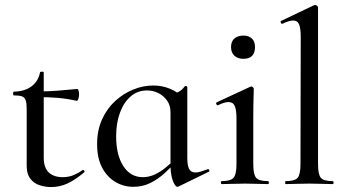

<svg xmlns="http://www.w3.org/2000/svg" viewBox="-20 -745 1399 777"><path d="M187 12Q163 12 140 4.5Q117 -3 102.5 -22Q88 -41 88 -73V-304Q88 -327 84 -339Q80 -351 69 -355Q58 -359 36 -359Q33 -359 33 -366.5Q33 -374 36 -374Q80 -375 107.5 -395.5Q135 -416 142 -452Q143 -455 150 -455Q157 -455 157 -452V-107Q157 -66 177.5 -47Q198 -28 234 -28Q259 -28 279.5 -37Q300 -46 313 -56Q317 -59 320.5 -54.5Q324 -50 320 -47Q283 -16 252 -2Q221 12 187 12ZM290 -337Q250 -346 213 -349Q176 -352 135 -352V-375Q175 -375 212.5 -378Q250 -381 293 -385Q296 -385 298 -378Q300 -371 300 -362Q300 -354 297 -345Q294 -336 290 -337Z M519 11Q480 11 446.5 -9Q413 -29 393 -67Q373 -105 373 -162Q373 -218 393 -262Q413 -306 446.5 -336.5Q480 -367 520 -383Q560 -399 600 -399Q636 -399 667.5 -386Q699 -373 721 -350L670 -292Q670 -318 656.5 -337.5Q643 -357 621.5 -368Q600 -379 575 -379Q537 -379 509 -355Q481 -331 465.5 -289Q450 -247 450 -193Q450 -118 479 -73Q508 -28 558 -28Q583 -28 606.5 -39Q630 -50 650 -66.5Q670 -83 687 -100L695 -93Q673 -69 647 -45Q621 -21 589.5 -5Q558 11 519 11ZM698 11Q689 11 679.5 -13.5Q670 -38 670 -81V-360Q690 -367 703 -373.5Q716 -380 728 -396Q730 -398 734 -396.5Q738 -395 738 -393V-107Q738 -75 745.5 -61Q753 -47 771 -47Q780 -47 792 -50.5Q804 -54 820 -60Q824 -62 826.5 -57Q829 -52 825 -50L702 10Q700 11 698 11Z M877 0Q874 0 874 -6Q874 -12 877 -12Q913 -12 925 -25.5Q937 -39 937 -81V-265Q937 -300 930 -316Q923 -332 905 -332Q897 -332 886.5 -329Q876 -326 862 -319Q858 -318 855.5 -323.5Q853 -329 857 -331L993 -394Q996 -395 997 -395Q1000 -395 1003.5 -392Q1007 -389 1007 -385Q1007 -376 1006 -346Q1005 -316 1005 -267V-81Q1005 -39 1016.5 -25.5Q1028 -12 1065 -12Q1068 -12 1068 -6Q1068 0 1065 0Q1047 0 1022.5 -1Q998 -2 971 -2Q944 -2 920 -1Q896 0 877 0ZM965 -507Q942 -507 928.5 -519.5Q915 -532 915 -555Q915 -577 928.5 -589Q942 -601 965 -601Q987 -601 999.5 -589Q1012 -577 1012 -555Q1012 -507 965 -507Z M1136 0Q1134 0 1134 -6Q1134 -12 1136 -12Q1173 -12 1184.5 -25.5Q1196 -39 1196 -81L1197 -595Q1197 -630 1190.5 -646Q1184 -662 1166 -662Q1151 -662 1123 -649Q1119 -647 1116.5 -653Q1114 -659 1117 -660L1251 -724Q1253 -725 1255 -725Q1258 -725 1262.5 -722Q1267 -719 1267 -715V-81Q1267 -40 1278 -26Q1289 -12 1326 -12Q1330 -12 1330 -6Q1330 0 1326 0Q1308 0 1283.5 -1Q1259 -2 1231 -2Q1204 -2 1179.5 -1Q1155 0 1136 0Z"/></svg>

Font: Cormorant Infant Light Medium
Style: Regular
Weight: 500
Version: Version 4.001